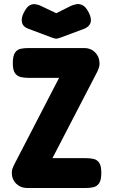

<svg xmlns="http://www.w3.org/2000/svg" viewBox="-20 -928 562 959"><path d="M115 11Q83 11 61 -10.5Q39 -32 39 -65Q39 -77 42.5 -86.5Q46 -96 50 -104L275 -539H124Q105 -539 86.5 -542.5Q68 -546 56 -561Q44 -576 44 -612Q44 -649 55 -665Q66 -681 84 -684.5Q102 -688 121 -688H402Q433 -688 454.5 -667Q476 -646 477 -614Q478 -602 474.5 -591.5Q471 -581 467 -572L242 -138H411Q431 -138 448 -134Q465 -130 475.5 -115Q486 -100 486 -65Q486 -28 475 -12.5Q464 3 447 7Q430 11 409 11ZM261 -862 335 -899Q347 -904 361.5 -907Q376 -910 392.5 -902Q409 -894 424 -864Q439 -834 432 -813.5Q425 -793 397 -783L282 -740Q279 -740 273.5 -737.5Q268 -735 261 -735Q254 -735 248 -737.5Q242 -740 240 -740L125 -783Q97 -792 90.5 -813.5Q84 -835 98 -863Q113 -893 127.5 -901Q142 -909 155.5 -907Q169 -905 179 -901Z"/></svg>

Font: Fredoka Condensed SemiBold
Style: Regular
Weight: 600
Width: 3
Designer: Ben Nathan
Foundry: Milena B. Brandão, Ben Nathan
Version: Version 2.001